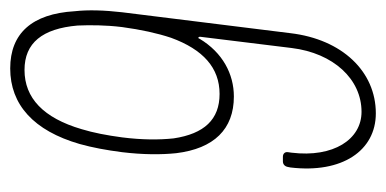

<svg xmlns="http://www.w3.org/2000/svg" viewBox="-210 -538 756 376"><g transform="rotate(-90 168.0 -350.0)"><path d="M334 -582C329 -665 291 -708 222 -708C151 -708 100 -662 74 -572C67 -547 62 -520 58 -489C53 -448 53 -412 56 -383C65 -309 103 -270 167 -270C211 -270 253 -292 280 -337C281 -341 284 -340 284 -336L262 -157C252 -75 201 -20 137 -20C83 -20 47 -75 57 -157L58 -164C59 -170 55 -174 49 -174H40C34 -174 30 -170 29 -164L28 -159C16 -58 61 8 134 8C216 8 279 -58 291 -159L332 -489C336 -524 337 -555 334 -582ZM172 -298C122 -298 94 -328 85 -388C82 -416 82 -450 87 -489C91 -519 96 -545 103 -568C125 -643 164 -680 219 -680C272 -680 300 -645 306 -576C307 -551 307 -522 303 -489C298 -452 291 -420 282 -393C259 -330 223 -298 172 -298Z"/></g></svg>

Font: Barlow Condensed Thin
Style: Italic
Weight: 250
Width: 3
Italic angle: -7°
Designer: Jeremy Tribby
Foundry: Tribby Type
Version: Version 1.422;hotconv 1.0.109;makeotfexe 2.5.65596